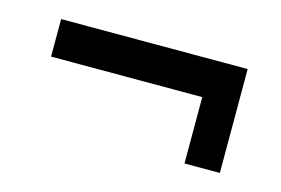

<svg xmlns="http://www.w3.org/2000/svg" viewBox="-42 -466 499 341"><g transform="rotate(15 207.5 -295.5)"><path d="M36 -391H379V-200H314V-322H36Z"/></g></svg>

Font: PT Sans Narrow
Style: Regular
Weight: 400
Width: 3
Designer: A.Korolkova, O.Umpeleva, V.Yefimov
Foundry: ParaType Ltd
Version: Version 2.003W OFL